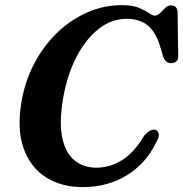

<svg xmlns="http://www.w3.org/2000/svg" viewBox="-20 -734 731 766"><path d="M601.5 -215.5Q611 -211.5 613.5 -199.5Q616 -187.5 603 -166Q563 -82 486.2 -34.8Q409.5 12.5 310 12.5Q224.5 12.5 162.8 -27Q101 -66.5 74 -142.8Q47 -219 66 -329.5Q80 -410.5 116.5 -480.2Q153 -550 206.8 -602.2Q260.5 -654.5 327 -684Q393.5 -713.5 467 -713.5Q508.5 -713.5 533.8 -703Q559 -692.5 573.8 -682Q588.5 -671.5 598 -671.5Q608 -671.5 618.2 -681.8Q628.5 -692 639.2 -702.2Q650 -712.5 661.5 -712.5Q687.5 -712.5 688.5 -685.5L691 -508.5Q691 -495 682.8 -488.5Q674.5 -482 662.5 -482Q640.5 -482 631.5 -506.5L620.5 -543Q603 -605 570 -632Q537 -659 486 -659Q424.5 -659 373 -618.2Q321.5 -577.5 285 -506.8Q248.5 -436 232.5 -346Q215 -246 228.5 -184Q242 -122 278 -93.5Q314 -65 364 -65Q419 -65 467.5 -95.5Q516 -126 556 -194Q582.5 -222.5 601.5 -215.5Z"/></svg>

Font: Fraunces 9pt S000 SemiBold
Style: Italic
Weight: 600
Italic angle: -16°
Version: Version 1.000; ttfautohint (v1.8.3)